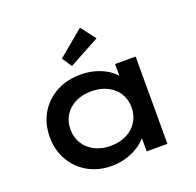

<svg xmlns="http://www.w3.org/2000/svg" viewBox="-137 -934 1113 1089"><g transform="rotate(-20 419.5 -389.5)"><path d="M359 10Q278 10 215.5 -25.5Q153 -61 117.5 -123Q82 -185 82 -264Q82 -344 118.5 -406Q155 -468 219 -503Q283 -538 366 -538Q415 -538 457 -525.5Q499 -513 530.5 -492Q562 -471 581.5 -445.5Q601 -420 603 -394L572 -395V-527H696V0H571V-137L598 -134Q595 -109 574.5 -83.5Q554 -58 521.5 -37Q489 -16 447.5 -3Q406 10 359 10ZM391 -99Q446 -99 488 -120.5Q530 -142 553 -179.5Q576 -217 576 -264Q576 -312 553 -349Q530 -386 488 -407Q446 -428 391 -428Q336 -428 294.5 -407Q253 -386 230 -349Q207 -312 207 -264Q207 -217 230 -179.5Q253 -142 294.5 -120.5Q336 -99 391 -99ZM338 -600 299 -659 455 -789 523 -700Z"/></g></svg>

Font: Lexend Giga Medium
Style: Regular
Weight: 500
Designer: Bonnie Shaver-Troup, Thomas Jockin
Foundry: Lexend
Version: Version 1.007